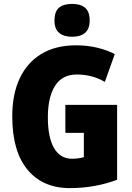

<svg xmlns="http://www.w3.org/2000/svg" viewBox="-20 -957 677 987"><path d="M316 -418H582V-33Q527 -12 465.5 -1Q404 10 339 10Q200 10 121.5 -84.5Q43 -179 43 -359Q43 -473 81.5 -554.5Q120 -636 193 -680Q266 -724 371 -724Q430 -724 481 -711.5Q532 -699 570 -679L519 -536Q454 -574 375 -574Q299 -574 262.5 -515Q226 -456 226 -354Q226 -250 258 -195.5Q290 -141 350 -141Q382 -141 411 -149V-274H316ZM351 -937Q394 -937 417.5 -917Q441 -897 441 -852Q441 -808 417 -788Q393 -768 351 -768Q308 -768 284 -788Q260 -808 260 -852Q260 -897 283 -917Q306 -937 351 -937Z"/></svg>

Font: Noto Sans Myanmar UI Condensed Black
Style: Regular
Weight: 900
Width: 3
Designer: Monotype Design Team
Foundry: Monotype Imaging Inc.
Version: Version 2.103; ttfautohint (v1.8.4.7-5d5b)